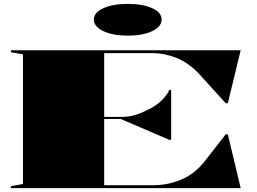

<svg xmlns="http://www.w3.org/2000/svg" viewBox="-20 -966 1319 986"><path d="M36 0V-10L98 -21V-687L36 -698V-708H1216L1150 -436H1139L1001 -588Q949 -643 887.5 -668Q826 -693 766 -693H515V-366H611Q650 -366 686.5 -379.5Q723 -393 753 -409Q791 -430 816.5 -457Q842 -484 849 -504H859V-248H849L600 -355H515V-15H769Q841 -15 908 -42.5Q975 -70 1025 -130L1139 -276H1150L1216 0ZM636 -946Q713 -946 761.5 -924Q810 -902 810 -866Q810 -829 761.5 -806Q713 -783 636 -783Q560 -783 511 -806Q462 -829 462 -866Q462 -902 511 -924Q560 -946 636 -946Z"/></svg>

Font: Kalnia Expanded SemiBold
Style: Regular
Weight: 600
Width: 7
Designer: Frida Medrano
Foundry: Frida Medrano
Version: Version 1.105